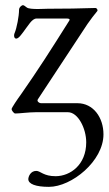

<svg xmlns="http://www.w3.org/2000/svg" viewBox="-20 -436 422 746"><path d="M121 228C98 228 90 251 90 260C90 279 119 290 170 290C258.3 290 382 190 382 86C382 20.5 342.5 -35 281 -35H139C133 -35 122 -42 127 -50L320 -343C334 -363 344 -376 358 -393C361 -397 356 -405 351 -405C290 -403 234 -402 165 -402C156 -402 142 -401 127 -401C109 -401 90 -402 84 -407C78 -412 72 -416 69 -416C65 -416 54 -408 54 -398C54 -373 45 -327 37 -308C33 -300 34 -286 43 -286C53 -286 65 -305 70 -311C90 -337 104 -364 122 -364H239C254 -364 251 -358 248 -354C175 -238 129 -166 62 -70C48 -51 25 -17 25 -12C25 -7 34 5 39 5C56 5 91 0 119 0H244C283.2 0 315 63 315 117C315 204.8 252.7 248.1 197 248.6C149.2 249 137.1 228 121 228Z"/></svg>

Font: EB Garamond 12
Style: Regular
Weight: 400
Version: Version 0.016+